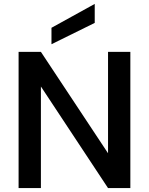

<svg xmlns="http://www.w3.org/2000/svg" viewBox="-20 -961 761 981"><path d="M646 0H532L189 -519V0H75V-696H189L532 -178V-696H646ZM464 -844 243 -735V-819L464 -941Z"/></svg>

Font: A Bank Premium Med
Style: Regular
Weight: 500
Designer: Ninad Kale (Devanagari), Jonny Pinhorn (Latin), Htun Naung (Myanmar)
Foundry: Indian Type Foundry
Version: 4.004